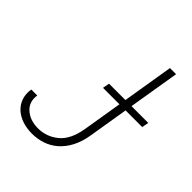

<svg xmlns="http://www.w3.org/2000/svg" viewBox="-205 -850 983 983"><g transform="rotate(45 286.5 -358.5)"><path d="M28.8 -147.7H72.1Q63.9 -95.9 99.1 -63.9Q134.9 -31.2 194.2 -31.2Q253.9 -31.2 302.2 -70Q350.9 -109 366.1 -198.9L401.3 -413.4H282.3L289.1 -450.3H407.7L453.1 -727.3H497.5L451.7 -450.3H573.2L566.4 -413.4H445.7L410.2 -197.1Q401.3 -142.8 380.5 -103.7Q359.7 -64.6 330.6 -39.4Q301.5 -14.2 265.6 -2.1Q229.8 9.9 190.7 9.9Q150.9 9.9 118.4 -1.6Q85.9 -13.1 64.1 -33.9Q42.3 -54.7 32.7 -83.8Q23.1 -112.9 28.8 -147.7Z"/></g></svg>

Font: Inter P Extra Light
Style: Italic
Weight: 200
Italic angle: 9.39999°
Designer: Rasmus Andersson
Foundry: rsms
Version: Version 3.018;git-588b23468